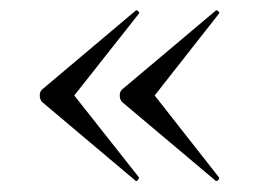

<svg xmlns="http://www.w3.org/2000/svg" viewBox="-20 -382 496 364"><path d="M236.2 -40 59.4 -189Q55.4 -194 55.4 -201Q55.4 -208 59.4 -212L236.2 -361Q238.2 -364 241.7 -361Q245.2 -358 243.2 -356L120.8 -201L243.2 -46Q244.2 -44 241.2 -40.5Q238.2 -37 236.2 -40ZM388 -40 211 -189Q207 -194 207 -201Q207 -208 211 -212L388 -361Q390 -364 393.5 -361Q397 -358 395 -356L273.2 -201L394.9 -46Q396.8 -44 393.4 -40.5Q390 -37 388 -40Z"/></svg>

Font: Cormorant Garamond Light
Style: Regular
Weight: 300
Designer: Christian Thalmann (Catharsis Fonts)
Foundry: Catharsis Fonts
Version: Version 4.001